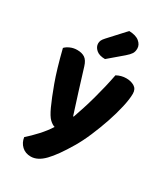

<svg xmlns="http://www.w3.org/2000/svg" viewBox="-223 -840 986 1129"><g transform="rotate(30 269.5 -275.5)"><path d="M136 -120Q113 -170 83.5 -250.5Q54 -331 22 -459Q34 -472 55.5 -481.5Q77 -491 102 -491Q134 -491 154 -477.5Q174 -464 185 -428Q207 -355 229.5 -284Q252 -213 275 -141H279Q291 -175 304 -215.5Q317 -256 329 -299.5Q341 -343 351.5 -387.5Q362 -432 370 -474Q401 -491 435 -491Q467 -491 490 -477Q513 -463 513 -431Q513 -395 500.5 -339.5Q488 -284 467.5 -223.5Q447 -163 421.5 -103.5Q396 -44 369 1Q313 96 268 142.5Q223 189 177 189Q140 189 116 166.5Q92 144 87 109Q119 81 153.5 43.5Q188 6 212 -32Q195 -37 176.5 -54.5Q158 -72 136 -120ZM310 -740Q356 -739 379.5 -719.5Q403 -700 403 -674Q403 -653 394 -639Q385 -625 363 -606L269 -526Q229 -526 208.5 -544.5Q188 -563 188 -586Q188 -597 192.5 -607Q197 -617 210 -631Z"/></g></svg>

Font: Baloo Bhaina 2
Style: Bold
Weight: 700
Designer: Yesha Goshar, Manish Minz, Shuchita Grover and Ek Type
Foundry: Ek Type
Version: Version 1.640;hotconv 1.0.111;makeotfexe 2.5.65597; ttfautoh